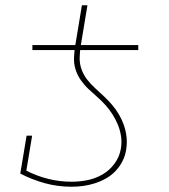

<svg xmlns="http://www.w3.org/2000/svg" viewBox="-20 -701 640 729"><path d="M103 -511V-530H266L291 -681H312L287 -530H505V-511ZM252 8Q199 8 150 -5.5Q101 -19 57 -42L81 -186H102L80 -53Q119 -33 162.5 -22Q206 -11 252 -11Q282 -11 312 -17Q342 -23 369 -38.5Q396 -54 415 -80Q434 -106 439 -137Q443 -161 439.5 -184Q436 -207 427.5 -227.5Q419 -248 407 -267Q395 -286 380 -302.5Q365 -319 348.5 -333.5Q332 -348 316 -363Q300 -378 287 -396.5Q274 -415 267 -437Q260 -459 261 -482.5Q262 -506 266 -530H287Q283 -506 282.5 -482Q282 -458 290 -436.5Q298 -415 312 -397.5Q326 -380 342.5 -365Q359 -350 375 -335Q391 -320 405.5 -303Q420 -286 431.5 -266.5Q443 -247 450.5 -225.5Q458 -204 460.5 -180.5Q463 -157 459 -133Q456 -111 445.5 -90Q435 -69 419 -52Q403 -35 382.5 -23.5Q362 -12 340 -5Q318 2 296 5Q274 8 252 8Z"/></svg>

Font: Iosevka Curly Slab ThEx
Style: Italic
Weight: 100
Width: 7
Italic angle: -9°
Monospace: yes
Designer: Belleve Invis
Foundry: Belleve Invis
Version: Version 11.1.0; ttfautohint (v1.8.3)